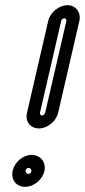

<svg xmlns="http://www.w3.org/2000/svg" viewBox="-20 -674 327 740"><path d="M154 -239C153 -234 147 -229 142 -229C137 -229 133 -234 134 -239L216 -594C217 -598 224 -604 228 -604C232 -604 237 -598 236 -594ZM204 -239 286 -594C293 -626 272 -654 240 -654C208 -654 173 -626 166 -594L84 -239C76 -206 97 -179 130 -179C163 -179 196 -206 204 -239ZM79 -17C81 -24 85 -27 90 -27C97 -27 102 -20 101 -14C99 -7 96 -4 89 -4C82 -4 77 -10 79 -17ZM29 -17C21 18 42 46 77 46C110 46 143 19 151 -14C159 -50 135 -77 102 -77C69 -77 37 -50 29 -17Z"/></svg>

Font: Electronic
Style: OutlineIt
Weight: 700
Version: Version 1.011